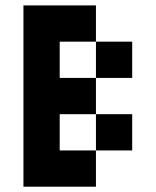

<svg xmlns="http://www.w3.org/2000/svg" viewBox="-20 -704 587 724"><path d="M478.5 -410.2H341.8V-546.9H478.5ZM341.8 -683.6V-546.9H205.1V-410.2H341.8V-273.4H205.1V-136.7H341.8V0H68.4V-683.6ZM478.5 -136.7H341.8V-273.4H478.5Z"/></svg>

Font: DatCub
Style: Bold
Weight: 700
Designer: GGBot
Version: 1.00